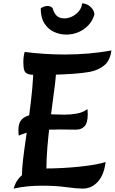

<svg xmlns="http://www.w3.org/2000/svg" viewBox="-20 -1095 674 1127"><path d="M112 -41Q111 -47 110 -54.5Q109 -62 109 -69Q109 -105 115.5 -160Q122 -215 132 -282.5Q142 -350 152 -424Q162 -498 169 -571.5Q176 -645 176 -712L306 -717Q308 -709 308.5 -700.5Q309 -692 309 -683Q309 -650 303 -602.5Q297 -555 289 -496Q281 -437 272.5 -369.5Q264 -302 258 -229.5Q252 -157 252 -83Q252 -80 252 -76.5Q252 -73 252 -70ZM60 12Q63 0 72 -19.5Q81 -39 100.5 -59Q120 -79 154 -92.5Q188 -106 241 -106Q296 -106 349 -109Q402 -112 450 -117Q498 -122 536.5 -129Q575 -136 600 -144Q591 -69 554.5 -28.5Q518 12 465 12Q431 12 368.5 3.5Q306 -5 227 -5Q188 -5 146 -1.5Q104 2 60 12ZM90 -299Q89 -307 88.5 -315.5Q88 -324 88 -332Q88 -372 106 -392Q124 -412 154.5 -418.5Q185 -425 222 -425Q239 -425 264.5 -424.5Q290 -424 315.5 -423Q341 -422 358 -422Q396 -422 432 -428.5Q468 -435 493 -455Q494 -448 494.5 -440.5Q495 -433 495 -425Q495 -374 476.5 -354Q458 -334 427 -334Q400 -334 376.5 -334.5Q353 -335 331 -335Q296 -335 255.5 -333.5Q215 -332 173 -324.5Q131 -317 90 -299ZM195 -655Q160 -655 143.5 -661Q127 -667 122 -683.5Q117 -700 117 -731Q117 -751 119.5 -766Q122 -781 125 -790Q181 -783 240 -779Q299 -775 357 -775Q430 -775 500.5 -781Q571 -787 634 -799Q626 -738 590.5 -710Q555 -682 506 -673Q467 -666 411.5 -662Q356 -658 298.5 -656.5Q241 -655 195 -655ZM219 -1046Q227 -1052 237.5 -1056Q248 -1060 259 -1060Q277 -1060 289 -1047Q297 -1017 313.5 -1002Q330 -987 358 -987Q381 -987 404 -998.5Q427 -1010 443.5 -1030Q460 -1050 462 -1075Q481 -1075 497.5 -1065Q514 -1055 524 -1040Q534 -1025 534 -1009Q523 -972 498 -946Q473 -920 440 -906Q407 -892 368 -892Q331 -892 296.5 -908Q262 -924 240.5 -958Q219 -992 219 -1046Z"/></svg>

Font: Merienda
Style: Bold
Weight: 700
Designer: Eduardo Rodriguez Tunni
Foundry: Eduardo Rodriguez Tunni
Version: Version 2.001